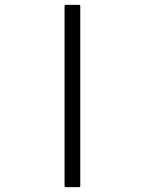

<svg xmlns="http://www.w3.org/2000/svg" viewBox="-20 -693 599 794"><path d="M253 81Q247 81 247 75V-667Q247 -673 253 -673H306Q312 -673 312 -667V75Q312 81 306 81Z"/></svg>

Font: Noto Rashi Hebrew SemiBold
Style: Regular
Weight: 600
Version: Version 1.006